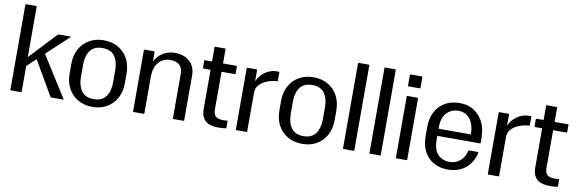

<svg xmlns="http://www.w3.org/2000/svg" viewBox="-52 -1150 4792 1591"><g transform="rotate(10 2344.0 -354.0)"><path d="M65 -725H150Q155 -725 155 -720V-295.5L365.5 -520Q370 -525 375 -525H475Q480 -525 474.5 -520L290.5 -348L507 -5Q510 0 505 0H405Q400 0 397 -5L230.5 -291.5L155 -221V-5Q155 0 150 0H65Q60 0 60 -5V-720Q60 -725 65 -725Z M520 -224V-301.5Q520 -374 549.2 -428.2Q578.5 -482.5 631 -512.5Q683.5 -542.5 752.5 -542.5Q822 -542.5 874.2 -512.5Q926.5 -482.5 955.8 -428.2Q985 -374 985 -301.5V-224Q985 -151.5 955.8 -97.2Q926.5 -43 874.2 -12.8Q822 17.5 752.5 17.5Q683.5 17.5 631 -12.8Q578.5 -43 549.2 -97.2Q520 -151.5 520 -224ZM617.5 -209Q617.5 -138 650 -92.8Q682.5 -47.5 752.5 -47.5Q822.5 -47.5 855 -92.8Q887.5 -138 887.5 -209V-316.5Q887.5 -388 855 -432.8Q822.5 -477.5 752.5 -477.5Q682.5 -477.5 650 -432.8Q617.5 -388 617.5 -316.5Z M1097.5 -525H1177.5Q1182.5 -525 1182.5 -520V-439.5Q1205.5 -486.5 1250.2 -514.5Q1295 -542.5 1350 -542.5Q1427.5 -542.5 1475 -499.5Q1522.5 -456.5 1522.5 -381.5V-5Q1522.5 0 1517.5 0H1432.5Q1427.5 0 1427.5 -5V-381.5Q1427.5 -426.5 1402 -452Q1376.5 -477.5 1325 -477.5Q1262.5 -477.5 1225 -434Q1187.5 -390.5 1187.5 -311.5V-5Q1187.5 0 1182.5 0H1097.5Q1092.5 0 1092.5 -5V-520Q1092.5 -525 1097.5 -525Z M1877.5 -60V-5Q1877.5 0 1872.5 0.5Q1764.5 14.5 1714.8 -16.8Q1665 -48 1665 -126V-455H1605Q1600 -455 1600 -460V-520Q1600 -525 1605 -525H1665V-645Q1665 -650 1670 -650H1752.5Q1757.5 -650 1757.5 -645V-525H1870Q1875 -525 1875 -520V-460Q1875 -455 1870 -455H1757.5V-136Q1757.5 -88 1787.2 -72.8Q1817 -57.5 1873 -64.5Q1877.5 -65 1877.5 -60Z M1962.5 -525H2040Q2045 -525 2045 -520V-425.5Q2065.5 -476 2113.8 -508.8Q2162 -541.5 2223 -538Q2230 -537.5 2230 -532.5V-462.5Q2230 -457.5 2221.5 -457.5Q2185 -456 2145.8 -441.5Q2106.5 -427 2079.5 -399.8Q2052.5 -372.5 2052.5 -331.5V-5Q2052.5 0 2047.5 0H1962.5Q1957.5 0 1957.5 -5V-520Q1957.5 -525 1962.5 -525Z M2285 -224V-301.5Q2285 -374 2314.2 -428.2Q2343.5 -482.5 2396 -512.5Q2448.5 -542.5 2517.5 -542.5Q2587 -542.5 2639.2 -512.5Q2691.5 -482.5 2720.8 -428.2Q2750 -374 2750 -301.5V-224Q2750 -151.5 2720.8 -97.2Q2691.5 -43 2639.2 -12.8Q2587 17.5 2517.5 17.5Q2448.5 17.5 2396 -12.8Q2343.5 -43 2314.2 -97.2Q2285 -151.5 2285 -224ZM2382.5 -209Q2382.5 -138 2415 -92.8Q2447.5 -47.5 2517.5 -47.5Q2587.5 -47.5 2620 -92.8Q2652.5 -138 2652.5 -209V-316.5Q2652.5 -388 2620 -432.8Q2587.5 -477.5 2517.5 -477.5Q2447.5 -477.5 2415 -432.8Q2382.5 -388 2382.5 -316.5Z M2864 -725H2949Q2954 -725 2954 -720V-5Q2954 0 2949 0H2864Q2859 0 2859 -5V-720Q2859 -725 2864 -725Z M3086.5 -725H3171.5Q3176.5 -725 3176.5 -720V-5Q3176.5 0 3171.5 0H3086.5Q3081.5 0 3081.5 -5V-720Q3081.5 -725 3086.5 -725Z M3404 -700V-610Q3404 -605 3399 -605H3304Q3299 -605 3299 -610V-700Q3299 -705 3304 -705H3399Q3404 -705 3404 -700ZM3399 -520V-5Q3399 0 3394 0H3309Q3304 0 3304 -5V-520Q3304 -525 3309 -525H3394Q3399 -525 3399 -520Z M3969.5 -164.5Q3961.5 -126.5 3945 -96Q3916 -41 3863.8 -11.8Q3811.5 17.5 3743.5 17.5Q3676.5 17.5 3625 -10.5Q3573.5 -38.5 3544.5 -92.5Q3515.5 -146.5 3515.5 -224V-301.5Q3515.5 -376.5 3544.8 -430.5Q3574 -484.5 3626.2 -513.5Q3678.5 -542.5 3747.5 -542.5Q3814.5 -542.5 3862 -513.5Q3909.5 -484.5 3937 -437.8Q3964.5 -391 3970.5 -337Q3973.5 -310.5 3974 -294.2Q3974.5 -278 3974.5 -246.5Q3974.5 -242.5 3969.5 -242.5H3610.5V-209Q3610.5 -126.5 3647.8 -87Q3685 -47.5 3747.5 -47.5Q3797 -47.5 3835 -79Q3873 -110.5 3885 -166Q3886 -169 3890.5 -169H3965.5Q3970.5 -169 3969.5 -164.5ZM3747.5 -477.5Q3688.5 -477.5 3649.5 -436.5Q3610.5 -395.5 3610.5 -316.5V-302.5H3882.5Q3880.5 -387.5 3844.5 -432.5Q3808.5 -477.5 3747.5 -477.5Z M4082.5 -525H4160Q4165 -525 4165 -520V-425.5Q4185.5 -476 4233.8 -508.8Q4282 -541.5 4343 -538Q4350 -537.5 4350 -532.5V-462.5Q4350 -457.5 4341.5 -457.5Q4305 -456 4265.8 -441.5Q4226.5 -427 4199.5 -399.8Q4172.5 -372.5 4172.5 -331.5V-5Q4172.5 0 4167.5 0H4082.5Q4077.5 0 4077.5 -5V-520Q4077.5 -525 4082.5 -525Z M4667.5 -60V-5Q4667.5 0 4662.5 0.5Q4554.5 14.5 4504.8 -16.8Q4455 -48 4455 -126V-455H4395Q4390 -455 4390 -460V-520Q4390 -525 4395 -525H4455V-645Q4455 -650 4460 -650H4542.5Q4547.5 -650 4547.5 -645V-525H4660Q4665 -525 4665 -520V-460Q4665 -455 4660 -455H4547.5V-136Q4547.5 -88 4577.2 -72.8Q4607 -57.5 4663 -64.5Q4667.5 -65 4667.5 -60Z"/></g></svg>

Font: MFEK Sans
Style: Regular
Weight: 400
Designer: Owen Earl
Foundry: indestructible type*
Version: Version 0.001; ttfautohint (v1.8.4.7-5d5b)